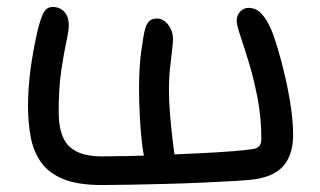

<svg xmlns="http://www.w3.org/2000/svg" viewBox="-20 -522 919 551"><path d="M272.4 9Q203.4 9 161.5 -8.2Q119.6 -25.4 97.8 -56.3Q76 -87.2 68.2 -128.4Q60.4 -169.6 60.4 -217.6Q60.4 -268 67.4 -321.5Q74.4 -375 87.4 -432Q95.4 -466 104.3 -484Q113.2 -502 131.4 -502Q151.4 -502 164.4 -488.3Q177.4 -474.6 177.4 -449.4Q177.4 -434.4 170.2 -401.4Q163 -368.4 155.7 -318.5Q148.4 -268.6 148.4 -200.8Q148.4 -157 160.6 -128.6Q172.8 -100.2 200.6 -86.7Q228.4 -73.2 273.4 -73.2Q301.4 -73.2 348.1 -74.2Q394.8 -75.2 448.8 -77.5Q502.8 -79.8 555.3 -82.3Q607.8 -84.8 648 -88.1Q688.2 -91.4 706.2 -94.2Q717.6 -96 723.8 -102.6Q730 -109.2 730 -123.2Q730 -183.8 719.3 -239.5Q708.6 -295.2 694.6 -341.2Q680.6 -387.2 669.9 -418.7Q659.2 -450.2 659.2 -462.2Q659.2 -477.8 669.1 -488.6Q679 -499.4 693 -499.4Q716 -499.4 731.5 -481.5Q747 -463.6 757.8 -438.4Q766 -419.4 777 -383Q788 -346.6 798.1 -302.8Q808.2 -259 814.7 -214.9Q821.2 -170.8 821.2 -134.8Q821.2 -82.6 797.1 -50.5Q773 -18.4 717.8 -8.6Q699.8 -5.4 658.6 -2.9Q617.4 -0.4 564 2Q510.6 4.4 455.2 5.8Q399.8 7.2 351.6 8.1Q303.4 9 272.4 9ZM440.6 -17.2Q429.4 -17.2 416.9 -25.5Q404.4 -33.8 399.6 -49Q391.8 -74 387.4 -112.3Q383 -150.6 381 -192.1Q379 -233.6 379 -268Q379 -328 385.2 -374Q391.4 -420 396.2 -438Q399.6 -451.8 407.3 -460.3Q415 -468.8 430.4 -468.8Q442.8 -468.8 452.9 -460.9Q463 -453 469.7 -439.8Q476.4 -426.6 476.4 -410Q476.4 -398.2 473.7 -376.7Q471 -355.2 467.9 -326.1Q464.8 -297 464.8 -262.2Q464.8 -234.2 467.6 -198.3Q470.4 -162.4 474.7 -125.9Q479 -89.4 483.8 -59.2Q485.4 -49.4 478 -39.6Q470.6 -29.8 460.2 -23.5Q449.8 -17.2 440.6 -17.2Z"/></svg>

Font: Shantell Sans Light
Style: Regular
Weight: 300
Designer: Stephen Nixon, Anya Danilova, Shantell Martin
Foundry: Arrow Type
Version: Version 1.011;[c5ecc13dd]